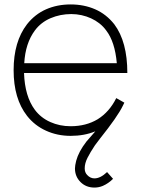

<svg xmlns="http://www.w3.org/2000/svg" viewBox="-20 -598 637 867"><path d="M362.5 162.5Q362.5 181 374 192.5Q388 207.5 406.5 207.5Q433.5 207.5 463.5 179L490.5 209.5Q469.5 230.5 444 241.5Q426 249 406.5 249Q368.5 249 343.5 224Q318.5 199 318.5 162.5Q318.5 150 324 128Q335 87 370 41.5Q381 28 410.5 -5Q361 15.5 299 15.5Q239 15.5 187.8 -7.8Q136.5 -31 102 -75Q41.5 -152.5 41.5 -281Q41.5 -410 102 -488.5Q138 -534 188.2 -556Q238.5 -578 299 -578Q359.5 -578 409.8 -556Q460 -534 496 -488.5Q555 -410 555 -268.5H88.5Q92 -163 137.5 -102Q164.5 -66 207 -47Q249.5 -28 299 -28Q368.5 -28 421 -59.5Q474 -92.5 505 -155L541.5 -134.5L535.5 -122Q523 -96 497 -58.8Q471 -21.5 431.5 28L408.5 58.5Q387.5 90 375 114.8Q362.5 139.5 362.5 162.5ZM89.5 -312.5H507.5Q499 -409.5 459.5 -460.5Q446.5 -478.5 429 -492.2Q411.5 -506 391.2 -515.2Q371 -524.5 348.2 -529.5Q325.5 -534.5 302 -534.5Q252 -534.5 208.2 -515.8Q164.5 -497 137.5 -460.5Q94.5 -402.5 89.5 -312.5Z"/></svg>

Font: Russisch Sans ExtraLight
Style: Regular
Weight: 200
Width: 4
Designer: Michael Sharanda (font) & Cristiano Sobral (main changes)
Foundry: Michael Sharanda
Version: Version 2.00;September 8, 2020;FontCreator 13.0.0.2681 64-bi